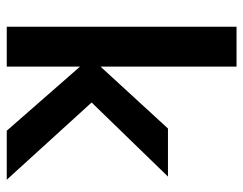

<svg xmlns="http://www.w3.org/2000/svg" viewBox="-95 -619 710 560"><g transform="rotate(90 260.0 -339.0)"><path d="M278.9 -251.2 495 -473.9H354.8L174.2 -277.1V-673.9H58V-3.7H174.2V-217.5L361.3 -3.7H504.2Z"/></g></svg>

Font: Diatome Awesome Semibold
Style: Regular
Weight: 400
Designer: 15.100.17
Foundry: 15.100.17
Version: Version 1.005;Fontself Maker 3.5.8